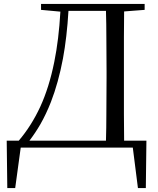

<svg xmlns="http://www.w3.org/2000/svg" viewBox="-20 -748 801 973"><path d="M17 205 14 -35H75Q139 -110 184 -207Q229 -305 255 -434Q278 -547 286 -689L188 -698V-728H713V-698L609 -690Q608 -626 608 -560Q608 -475 608 -385V-354Q608 -257 608 -170Q608 -102 609 -35H722L719 205H679L653 0H517H85L57 205ZM129 -35H517Q519 -102 519 -170Q520 -256 520 -354V-385Q520 -474 519 -560Q519 -627 517 -693H327Q319 -559 299 -451Q276 -329 238 -231Q214 -170 185 -119Q159 -74 129 -35Z"/></svg>

Font: Early Summer Mincho
Style: Regular
Weight: 400
Designer: GuiWonder
Version: Version 1.002